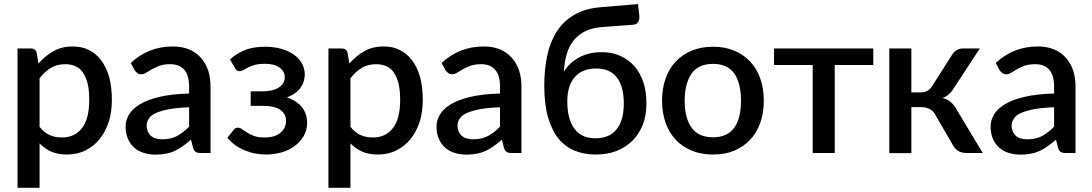

<svg xmlns="http://www.w3.org/2000/svg" viewBox="-20 -746 5323 936"><path d="M172.9 -364.3V-127.9Q195.8 -98.1 222.7 -87.4Q249 -75.7 281.7 -75.7Q344.2 -75.7 379.9 -121.6Q415 -167 415 -258.3Q415 -306.2 407.2 -338.9Q399.4 -370.1 383.8 -393.1Q369.6 -414.1 347.7 -423.3Q325.2 -433.1 298.8 -433.1Q257.8 -433.1 228.5 -415.5Q198.2 -397.5 172.9 -364.3ZM158.7 -489.3 167.5 -436Q199.2 -473.1 240.7 -496.6Q280.3 -519.5 335 -519.5Q378.9 -519.5 413.1 -502.4Q448.7 -484.9 473.1 -452.1Q498.5 -418.5 512.2 -370.6Q525.4 -321.8 525.4 -258.3Q525.4 -202.1 510.7 -153.3Q494.1 -103.5 466.3 -68.8Q439 -34.2 397.5 -13.2Q357.4 7.3 306.2 7.3Q261.2 7.3 230 -6.8Q199.2 -20.5 172.9 -46.9V169.4H65.4V-509.8H130.4Q152.8 -509.8 158.7 -489.3Z M901.9 -128.4V-223.1Q848.6 -221.2 805.2 -213.9Q766.6 -206.5 740.7 -195.3Q716.3 -184.6 706.1 -168.5Q694.8 -151.9 694.8 -134.3Q694.8 -117.7 701.2 -104Q706.5 -91.3 716.8 -83Q727.1 -74.2 740.7 -70.8Q754.9 -66.9 771 -66.9Q812.5 -66.9 843.3 -83Q874.5 -100.1 901.9 -128.4ZM636.2 -403.8 617.2 -439Q703.6 -519.5 822.8 -519.5Q866.2 -519.5 901.4 -505.4Q935.5 -491.2 959 -464.8Q981.9 -439 994.6 -403.3Q1006.3 -367.2 1006.3 -324.2V0H958.5Q942.9 0 935.1 -4.9Q926.8 -9.3 921.4 -23.9L911.1 -65.4Q890.6 -46.9 872.6 -34.7Q852.5 -20 833.5 -11.2Q812 -1 790 2.9Q767.6 7.8 738.3 7.8Q708.5 7.8 681.2 -0.5Q654.3 -8.3 634.3 -26.4Q614.7 -43.5 604 -68.8Q592.3 -96.2 592.3 -128.9Q592.3 -158.7 608.4 -186.5Q624.5 -214.4 660.6 -236.8Q698.2 -259.8 755.9 -273.4Q817.4 -288.1 901.9 -290V-324.2Q901.9 -378.9 878.4 -405.8Q855 -433.1 809.6 -433.1Q779.8 -433.1 757.3 -425.3Q738.8 -418 721.2 -408.7Q711.4 -403.3 693.4 -392.1Q681.2 -383.8 668 -383.8Q657.2 -383.8 649.4 -390.1Q642.1 -395 636.2 -403.8Z M1125.5 -414.6 1101.1 -456.1Q1129.9 -483.4 1171.9 -501Q1212.4 -518.1 1272.5 -518.1Q1318.8 -518.1 1355.5 -506.8Q1391.6 -495.6 1416 -477.1Q1441.9 -457.5 1453.6 -433.6Q1465.8 -409.2 1465.8 -382.3Q1465.8 -368.2 1461.4 -352.1Q1457.5 -336.9 1446.8 -320.8Q1435.1 -304.2 1419.9 -293Q1398.9 -278.3 1378.4 -271.5Q1423.3 -256.8 1450.2 -225.6Q1477.1 -193.4 1477.1 -147.5Q1477.1 -110.8 1460.4 -82.5Q1443.4 -53.7 1416 -33.7Q1388.2 -13.2 1352.1 -2.9Q1315.4 7.3 1276.4 7.3Q1252.9 7.3 1228 2.9Q1207 0 1177.7 -11.2Q1151.4 -21.5 1129.9 -36.1Q1107.4 -51.8 1088.4 -74.2L1119.6 -113.3Q1126 -123.5 1139.6 -123.5Q1149.4 -123.5 1159.7 -116.2Q1166.5 -111.3 1185.1 -99.6Q1201.2 -89.4 1219.2 -83Q1239.7 -75.7 1269.5 -75.7Q1293.9 -75.7 1314 -81.5Q1333 -86.9 1346.7 -98.6Q1360.8 -110.4 1367.2 -124.5Q1374.5 -140.1 1374.5 -156.7Q1374.5 -189.9 1346.7 -210.4Q1319.3 -230 1259.3 -230H1202.1V-300.8H1259.3Q1311.5 -300.8 1339.8 -319.8Q1368.2 -338.9 1368.2 -369.6Q1368.2 -397.5 1343.8 -416Q1318.8 -435.1 1269.5 -435.1Q1242.2 -435.1 1221.7 -429.7Q1203.6 -424.3 1188.5 -417Q1183.6 -414.6 1166 -404.3Q1156.2 -398.9 1149.4 -398.9Q1141.6 -398.9 1136.7 -401.9Q1131.3 -404.8 1125.5 -414.6Z M1688.5 -364.3V-127.9Q1711.4 -98.1 1738.3 -87.4Q1764.6 -75.7 1797.4 -75.7Q1859.9 -75.7 1895.5 -121.6Q1930.7 -167 1930.7 -258.3Q1930.7 -306.2 1922.9 -338.9Q1915 -370.1 1899.4 -393.1Q1885.3 -414.1 1863.3 -423.3Q1840.8 -433.1 1814.5 -433.1Q1773.4 -433.1 1744.1 -415.5Q1713.9 -397.5 1688.5 -364.3ZM1674.3 -489.3 1683.1 -436Q1714.8 -473.1 1756.3 -496.6Q1795.9 -519.5 1850.6 -519.5Q1894.5 -519.5 1928.7 -502.4Q1964.4 -484.9 1988.8 -452.1Q2014.2 -418.5 2027.8 -370.6Q2041 -321.8 2041 -258.3Q2041 -202.1 2026.4 -153.3Q2009.8 -103.5 1981.9 -68.8Q1954.6 -34.2 1913.1 -13.2Q1873 7.3 1821.8 7.3Q1776.9 7.3 1745.6 -6.8Q1714.8 -20.5 1688.5 -46.9V169.4H1581.1V-509.8H1646Q1668.5 -509.8 1674.3 -489.3Z M2417.5 -128.4V-223.1Q2364.3 -221.2 2320.8 -213.9Q2282.2 -206.5 2256.3 -195.3Q2231.9 -184.6 2221.7 -168.5Q2210.4 -151.9 2210.4 -134.3Q2210.4 -117.7 2216.8 -104Q2222.2 -91.3 2232.4 -83Q2242.7 -74.2 2256.3 -70.8Q2270.5 -66.9 2286.6 -66.9Q2328.1 -66.9 2358.9 -83Q2390.1 -100.1 2417.5 -128.4ZM2151.9 -403.8 2132.8 -439Q2219.2 -519.5 2338.4 -519.5Q2381.8 -519.5 2417 -505.4Q2451.2 -491.2 2474.6 -464.8Q2497.6 -439 2510.3 -403.3Q2522 -367.2 2522 -324.2V0H2474.1Q2458.5 0 2450.7 -4.9Q2442.4 -9.3 2437 -23.9L2426.8 -65.4Q2406.2 -46.9 2388.2 -34.7Q2368.2 -20 2349.1 -11.2Q2327.6 -1 2305.7 2.9Q2283.2 7.8 2253.9 7.8Q2224.1 7.8 2196.8 -0.5Q2169.9 -8.3 2149.9 -26.4Q2130.4 -43.5 2119.6 -68.8Q2107.9 -96.2 2107.9 -128.9Q2107.9 -158.7 2124 -186.5Q2140.1 -214.4 2176.3 -236.8Q2213.9 -259.8 2271.5 -273.4Q2333 -288.1 2417.5 -290V-324.2Q2417.5 -378.9 2394 -405.8Q2370.6 -433.1 2325.2 -433.1Q2295.4 -433.1 2272.9 -425.3Q2254.4 -418 2236.8 -408.7Q2227.1 -403.3 2209 -392.1Q2196.8 -383.8 2183.6 -383.8Q2172.9 -383.8 2165 -390.1Q2157.7 -395 2151.9 -403.8Z M2882.3 -71.8Q2951.7 -71.8 2986.3 -116.2Q3021 -159.7 3021 -242.2Q3021 -324.2 2987.3 -368.2Q2953.6 -412.1 2886.2 -412.1Q2819.3 -412.1 2782.7 -371.1Q2745.6 -329.6 2745.6 -251Q2745.6 -165 2780.3 -118.7Q2814.5 -71.8 2882.3 -71.8ZM3065.9 -625.5 2918 -614.3Q2867.2 -610.4 2835 -594.7Q2800.3 -578.1 2777.3 -549.8Q2754.4 -522.5 2743.2 -482.9Q2731 -442.9 2729 -396Q2753.4 -438.5 2801.8 -465.3Q2849.6 -491.7 2912.6 -491.7Q2964.4 -491.7 3003.9 -473.6Q3044.4 -455.1 3073.2 -422.9Q3100.1 -392.1 3116.7 -344.7Q3131.3 -299.3 3131.3 -242.7Q3131.3 -183.6 3114.3 -139.6Q3095.7 -92.8 3063.5 -60.5Q3031.2 -27.8 2984.9 -9.8Q2940.9 7.3 2882.3 7.3Q2828.6 7.3 2783.7 -10.7Q2738.3 -28.3 2704.6 -67.9Q2671.9 -106.4 2652.3 -171.9Q2633.3 -236.3 2633.3 -330.1Q2633.3 -405.8 2647.9 -476.1Q2661.6 -541 2694.8 -593.3Q2726.6 -643.1 2780.8 -674.3Q2833.5 -705.1 2909.2 -710.9L3090.3 -726.1L3096.7 -669.9Q3098.6 -652.8 3091.3 -639.2Q3083.5 -626 3065.9 -625.5Z M3558.6 -499.5Q3604 -480.5 3636.2 -446.8Q3668.5 -413.1 3686 -364.3Q3703.6 -314.9 3703.6 -255.4Q3703.6 -195.3 3686 -146.5Q3668.5 -97.7 3636.2 -64Q3605 -30.8 3558.6 -11.2Q3514.2 7.3 3456.1 7.3Q3397.9 7.3 3353.5 -11.2Q3305.2 -31.2 3274.9 -64Q3242.7 -97.7 3225.1 -146.5Q3207.5 -195.3 3207.5 -255.4Q3207.5 -315.4 3225.1 -364.3Q3242.7 -413.1 3274.9 -446.8Q3306.6 -480 3353.5 -499.5Q3397.9 -518.1 3456.1 -518.1Q3514.2 -518.1 3558.6 -499.5ZM3456.1 -76.7Q3525.4 -76.7 3559.1 -123Q3592.3 -168 3592.3 -254.9Q3592.3 -341.3 3559.1 -388.2Q3525.4 -434.6 3456.1 -434.6Q3385.7 -434.6 3352.1 -388.2Q3317.9 -339.8 3317.9 -254.9Q3317.9 -168.9 3352.1 -123Q3385.7 -76.7 3456.1 -76.7Z M4237.3 -509.8V-429.2H4049.3V0H3941.9V-429.2H3753.4V-509.8Z M4525.4 -328.1 4622.6 -481Q4631.3 -494.1 4644.5 -502Q4657.2 -509.8 4672.9 -509.8H4756.8L4631.3 -318.4Q4621.1 -300.8 4606.4 -287.1Q4593.8 -274.9 4574.7 -268.6Q4597.7 -262.7 4615.7 -247.6Q4631.8 -233.9 4644.5 -210.4L4771 0H4696.8Q4668.5 0 4652.8 -9.3Q4636.7 -18.6 4626 -37.6L4539.6 -186.5Q4529.3 -206.1 4512.2 -214.4Q4493.7 -223.6 4473.6 -223.6H4422.9V0.5H4315.4V-509.8H4422.9V-295.4H4466.3Q4487.3 -295.4 4501.5 -303.7Q4516.6 -312.5 4525.4 -328.1Z M5118.7 -128.4V-223.1Q5065.4 -221.2 5022 -213.9Q4983.4 -206.5 4957.5 -195.3Q4933.1 -184.6 4922.9 -168.5Q4911.6 -151.9 4911.6 -134.3Q4911.6 -117.7 4918 -104Q4923.3 -91.3 4933.6 -83Q4943.8 -74.2 4957.5 -70.8Q4971.7 -66.9 4987.8 -66.9Q5029.3 -66.9 5060.1 -83Q5091.3 -100.1 5118.7 -128.4ZM4853 -403.8 4834 -439Q4920.4 -519.5 5039.6 -519.5Q5083 -519.5 5118.2 -505.4Q5152.3 -491.2 5175.8 -464.8Q5198.7 -439 5211.4 -403.3Q5223.1 -367.2 5223.1 -324.2V0H5175.3Q5159.7 0 5151.9 -4.9Q5143.6 -9.3 5138.2 -23.9L5127.9 -65.4Q5107.4 -46.9 5089.4 -34.7Q5069.3 -20 5050.3 -11.2Q5028.8 -1 5006.8 2.9Q4984.4 7.8 4955.1 7.8Q4925.3 7.8 4897.9 -0.5Q4871.1 -8.3 4851.1 -26.4Q4831.5 -43.5 4820.8 -68.8Q4809.1 -96.2 4809.1 -128.9Q4809.1 -158.7 4825.2 -186.5Q4841.3 -214.4 4877.4 -236.8Q4915 -259.8 4972.7 -273.4Q5034.2 -288.1 5118.7 -290V-324.2Q5118.7 -378.9 5095.2 -405.8Q5071.8 -433.1 5026.4 -433.1Q4996.6 -433.1 4974.1 -425.3Q4955.6 -418 4938 -408.7Q4928.2 -403.3 4910.2 -392.1Q4897.9 -383.8 4884.8 -383.8Q4874 -383.8 4866.2 -390.1Q4858.9 -395 4853 -403.8Z"/></svg>

Font: Lato-SemiBold
Style: Regular
Weight: 500
Designer: Lukasz Dziedzic with Adam Twardoch and Botio Nikoltchev
Foundry: tyPoland Lukasz Dziedzic
Version: ""